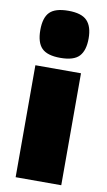

<svg xmlns="http://www.w3.org/2000/svg" viewBox="-92 -867 508 912"><g transform="rotate(10 162.0 -411.0)"><path d="M162 -595Q99 -595 72.5 -622Q46 -649 46 -709Q46 -769 72.5 -795.5Q99 -822 162 -822Q226 -822 252.5 -794Q279 -766 279 -709Q279 -651 253 -623Q227 -595 162 -595ZM52 -540H272V0H52Z"/></g></svg>

Font: Plata Sans Black
Style: Regular
Weight: 900
Designer: Pablo Impallari, Andres Torresi, & Cristiano Sobral
Foundry: Pablo Impallari, Andres Torresi, & Cristiano Sobral
Version: Version 1.00;December 28, 2019;FontCreator 12.0.0.2547 64-bi